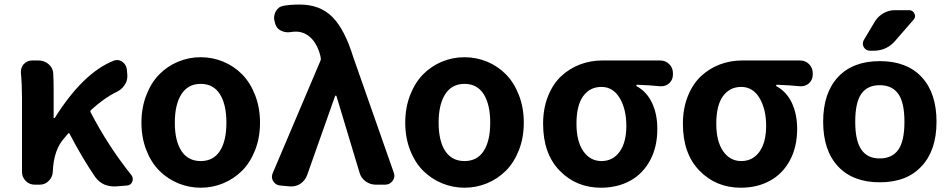

<svg xmlns="http://www.w3.org/2000/svg" viewBox="-20 -832 4268 865"><path d="M571.3 -43.9Q578.1 -35.2 578.1 -25.4Q578.1 -19.5 576.2 -13.7Q569.3 2.9 551.8 3.9L502 7.8Q497.1 7.8 493.2 7.8Q470.7 7.8 449.2 -1Q424.8 -12.7 409.2 -34.2Q351.6 -118.2 293.9 -228.5Q291 -235.4 286.1 -229.5L271.5 -211.9Q221.7 -159.2 217.8 -57.6Q216.8 -34.2 199.7 -17.1Q182.6 0 159.2 0H136.7Q112.3 0 95.7 -17.1Q79.1 -34.2 79.1 -57.6V-392.6Q79.1 -452.1 74.2 -502.9Q74.2 -505.9 74.2 -508.8Q74.2 -528.3 86.9 -543Q102.5 -559.6 125 -559.6H153.3Q178.7 -559.6 198.2 -543.5Q217.8 -527.3 219.7 -502.9Q221.7 -470.7 221.7 -422.9V-301.8Q221.7 -299.8 223.6 -299.8Q225.6 -299.8 227.5 -301.8Q354.5 -503.9 492.2 -558.6Q500 -561.5 507.8 -561.5Q519.5 -561.5 531.2 -553.7Q549.8 -540 551.8 -516.6L553.7 -493.2Q553.7 -490.2 553.7 -487.3Q553.7 -466.8 541 -448.2Q527.3 -427.7 503.9 -417Q452.1 -392.6 390.6 -336.9Q384.8 -332 388.7 -325.2Q466.8 -174.8 571.3 -43.9Z M617.2 -279.3Q617.2 -346.7 639.2 -403.3Q661.1 -460 697.8 -497.1Q734.4 -534.2 782.7 -554.2Q831.1 -574.2 884.3 -574.2Q937.5 -574.2 985.8 -554.2Q1034.2 -534.2 1070.8 -497.1Q1107.4 -460 1129.4 -403.3Q1151.4 -346.7 1151.4 -279.3Q1151.4 -211.9 1129.4 -155.8Q1107.4 -99.6 1070.8 -63Q1034.2 -26.4 985.8 -6.3Q937.5 13.7 884.3 13.7Q831.1 13.7 782.7 -6.3Q734.4 -26.4 697.8 -63Q661.1 -99.6 639.2 -155.8Q617.2 -211.9 617.2 -279.3ZM1000 -279.3Q1000 -361.3 970.7 -407.7Q941.4 -454.1 884.3 -454.1Q827.1 -454.1 797.4 -407.7Q767.6 -361.3 767.6 -279.3Q767.6 -197.3 797.4 -151.9Q827.1 -106.4 884.3 -106.4Q941.4 -106.4 970.7 -151.9Q1000 -197.3 1000 -279.3Z M1363.3 -42Q1354.5 -18.6 1333 -3.9Q1314.5 7.8 1293 7.8Q1289.1 7.8 1286.1 7.8L1243.2 3.9Q1222.7 2.9 1210.9 -15.6Q1205.1 -25.4 1205.1 -36.1Q1205.1 -44.9 1209 -52.7L1423.8 -558.6Q1426.8 -565.4 1424.8 -572.3L1422.9 -582Q1409.2 -633.8 1380.4 -661.6Q1351.6 -689.5 1312.5 -689.5Q1300.8 -689.5 1290 -687.5Q1284.2 -686.5 1278.3 -686.5Q1260.7 -686.5 1245.1 -694.3Q1225.6 -704.1 1219.7 -725.6L1217.8 -733.4Q1214.8 -742.2 1214.8 -751Q1214.8 -765.6 1221.7 -779.3Q1233.4 -801.8 1256.8 -805.7Q1287.1 -811.5 1330.1 -811.5Q1421.9 -811.5 1477.5 -755.4Q1533.2 -699.2 1571.3 -575.2L1753.9 -54.7Q1756.8 -46.9 1756.8 -40Q1756.8 -28.3 1749 -17.6Q1736.3 0 1714.8 0H1673.8Q1647.5 0 1627 -15.1Q1606.4 -30.3 1599.6 -54.7L1496.1 -398.4Q1495.1 -401.4 1492.7 -401.4Q1490.2 -401.4 1489.3 -398.4Z M1805.7 -279.3Q1805.7 -346.7 1827.6 -403.3Q1849.6 -460 1886.2 -497.1Q1922.9 -534.2 1971.2 -554.2Q2019.5 -574.2 2072.8 -574.2Q2126 -574.2 2174.3 -554.2Q2222.7 -534.2 2259.3 -497.1Q2295.9 -460 2317.9 -403.3Q2339.8 -346.7 2339.8 -279.3Q2339.8 -211.9 2317.9 -155.8Q2295.9 -99.6 2259.3 -63Q2222.7 -26.4 2174.3 -6.3Q2126 13.7 2072.8 13.7Q2019.5 13.7 1971.2 -6.3Q1922.9 -26.4 1886.2 -63Q1849.6 -99.6 1827.6 -155.8Q1805.7 -211.9 1805.7 -279.3ZM2188.5 -279.3Q2188.5 -361.3 2159.2 -407.7Q2129.9 -454.1 2072.8 -454.1Q2015.6 -454.1 1985.8 -407.7Q1956.1 -361.3 1956.1 -279.3Q1956.1 -197.3 1985.8 -151.9Q2015.6 -106.4 2072.8 -106.4Q2129.9 -106.4 2159.2 -151.9Q2188.5 -197.3 2188.5 -279.3Z M2687.5 13.7Q2576.2 13.7 2501.5 -63Q2426.8 -139.6 2426.8 -274.4Q2426.8 -343.8 2449.2 -399.4Q2471.7 -455.1 2509.3 -489.7Q2546.9 -524.4 2594.2 -542Q2641.6 -559.6 2694.3 -559.6H2954.1Q2978.5 -559.6 2995.1 -543Q3011.7 -526.4 3011.7 -502V-496.1Q3011.7 -472.7 2995.1 -457Q2979.5 -443.4 2960 -443.4Q2957 -443.4 2954.1 -443.4Q2907.2 -448.2 2849.6 -450.2Q2846.7 -450.2 2846.7 -447.8Q2846.7 -445.3 2848.6 -443.4Q2893.6 -418.9 2917.5 -368.7Q2941.4 -318.4 2941.4 -251Q2941.4 -169.9 2908.7 -109.4Q2876 -48.8 2818.8 -17.6Q2761.7 13.7 2687.5 13.7ZM2689.5 -440.4Q2637.7 -440.4 2607.4 -398.9Q2577.1 -357.4 2577.1 -274.4Q2577.1 -195.3 2607.9 -150.9Q2638.7 -106.4 2689.9 -106.4Q2741.2 -106.4 2771.5 -148.4Q2801.8 -190.4 2801.8 -265.1Q2801.8 -339.8 2772 -390.1Q2742.2 -440.4 2689.5 -440.4Z M3317.4 13.7Q3206.1 13.7 3131.3 -63Q3056.6 -139.6 3056.6 -274.4Q3056.6 -343.8 3079.1 -399.4Q3101.6 -455.1 3139.2 -489.7Q3176.8 -524.4 3224.1 -542Q3271.5 -559.6 3324.2 -559.6H3584Q3608.4 -559.6 3625 -543Q3641.6 -526.4 3641.6 -502V-496.1Q3641.6 -472.7 3625 -457Q3609.4 -443.4 3589.8 -443.4Q3586.9 -443.4 3584 -443.4Q3537.1 -448.2 3479.5 -450.2Q3476.6 -450.2 3476.6 -447.8Q3476.6 -445.3 3478.5 -443.4Q3523.4 -418.9 3547.4 -368.7Q3571.3 -318.4 3571.3 -251Q3571.3 -169.9 3538.6 -109.4Q3505.9 -48.8 3448.7 -17.6Q3391.6 13.7 3317.4 13.7ZM3319.3 -440.4Q3267.6 -440.4 3237.3 -398.9Q3207 -357.4 3207 -274.4Q3207 -195.3 3237.8 -150.9Q3268.6 -106.4 3319.8 -106.4Q3371.1 -106.4 3401.4 -148.4Q3431.6 -190.4 3431.6 -265.1Q3431.6 -339.8 3401.9 -390.1Q3372.1 -440.4 3319.3 -440.4Z M3861.3 -157.2Q3887.7 -118.2 3943.4 -118.2Q3999 -118.2 4026.9 -157.2Q4054.7 -196.3 4054.7 -283.2Q4054.7 -370.1 4026.9 -409.2Q3999 -448.2 3943.4 -448.2Q3887.7 -448.2 3860.4 -409.2Q3833 -370.1 3833 -283.2Q3833 -196.3 3861.3 -157.2ZM4131.8 -83Q4065.4 -10.7 3943.8 -10.7Q3822.3 -10.7 3755.4 -82.5Q3688.5 -154.3 3688.5 -283.7Q3688.5 -413.1 3755.4 -484.9Q3822.3 -556.6 3943.8 -556.6Q4065.4 -556.6 4132.3 -484.9Q4199.2 -413.1 4199.2 -283.7Q4199.2 -154.3 4131.8 -83ZM4076.2 -786.1Q4092.8 -786.1 4099.6 -770.5Q4102.5 -764.6 4102.5 -759.8Q4102.5 -751 4095.7 -743.2L4011.7 -646.5Q3973.6 -603.5 3916 -603.5H3899.4Q3880.9 -603.5 3871.1 -620.1Q3867.2 -627.9 3867.2 -635.7Q3867.2 -644.5 3872.1 -652.3L3922.9 -737.3Q3937.5 -759.8 3960.9 -772.9Q3984.4 -786.1 4010.7 -786.1Z"/></svg>

Font: Gen Jyuu Gothic P Bold
Style: Bold
Weight: 700
Designer: [Source Han Sans]
Ryoko NISHIZUKA  (kana & ideographs); Paul D. Hunt (Latin, Greek & Cyrillic); Wenlong ZHANG  (bopomofo
Version: Version 1.002.20150607